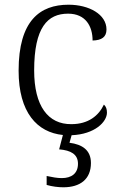

<svg xmlns="http://www.w3.org/2000/svg" viewBox="-20 -564 512 815"><path d="M249 231C320 231 366 197 366 128C366 73 329 49 275 42L284 10C383 6 434 -47 434 -86C434 -101 430 -112 421 -120C399 -73 355 -37 283 -37C184 -36 125 -114 125 -265C125 -448 182 -506 269 -506C344 -506 373 -452 373 -392C412 -393 432 -407 432 -439C432 -503 358 -544 271 -544C150 -544 59 -477 59 -264C59 -86 138 -2 247 9L231 70C281 74 311 91 311 131C311 172 284 192 242 192C222 192 202 188 178 183V221C202 228 228 231 249 231Z"/></svg>

Font: Noto Serif Telugu Light
Style: Regular
Weight: 300
Designer: Jelle Bosma - Monotype Design Team
Foundry: Monotype Imaging Inc.
Version: Version 2.005